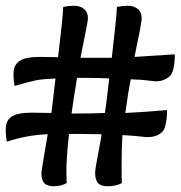

<svg xmlns="http://www.w3.org/2000/svg" viewBox="-27 -661 628 668"><path d="M222 -266Q301 -266 338 -268Q341 -283 353 -388Q321 -390 280 -390H241Q227 -306 222 -266ZM418 -641Q438 -641 452 -630Q466 -619 466 -596Q466 -582 441 -463Q455 -464 581 -472Q581 -453 580 -443.5Q579 -434 575.5 -419Q572 -404 565 -397Q558 -390 545 -384Q532 -378 513 -378Q509 -378 487.5 -381Q466 -384 428 -385Q419 -342 409 -268Q444 -269 554 -278Q554 -259 553 -249.5Q552 -240 548.5 -225Q545 -210 538 -202.5Q531 -195 518 -189.5Q505 -184 486 -184Q480 -184 458 -186.5Q436 -189 399 -191Q396 -143 396 -85Q396 -39 397 -24Q377 -13 347 -13Q324 -13 314 -24Q304 -35 304 -60Q304 -73 315 -129Q326 -185 326 -194Q287 -195 254 -195H213Q204 -108 204 -72Q204 -41 205 -24Q185 -13 160 -13Q137 -13 127 -24Q117 -35 117 -60Q117 -65 139 -194Q65 -191 -3 -168Q-7 -183 -7 -212Q-7 -241 13 -255Q33 -269 83 -269Q90 -269 112.5 -268.5Q135 -268 152 -268L166 -388Q121 -386 98 -381.5Q75 -377 24 -362Q20 -377 20 -406Q20 -434 40.5 -448.5Q61 -463 110 -463L175 -462Q191 -593 193 -637Q213 -641 231 -641Q251 -641 265 -630Q279 -619 279 -596Q279 -588 253 -460H362Q377 -589 380 -637Q400 -641 418 -641Z"/></svg>

Font: Overlock Black
Style: Regular
Weight: 900
Designer: Dario Muhafara
Foundry: Dario Manuel Muhafara
Version: Version 1.002